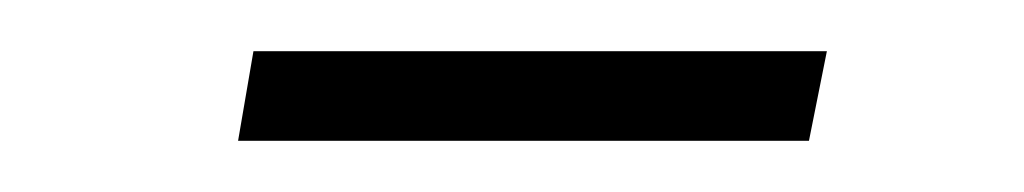

<svg xmlns="http://www.w3.org/2000/svg" viewBox="-20 -339 400 75"><path d="M303 -319 296 -284H73L79 -319Z"/></svg>

Font: Gontserrat ExtraLight
Style: Italic
Weight: 275
Italic angle: -11.3°
Designer: Julieta Ulanovsky
Foundry: Julieta Ulanovsky
Version: Version 6.001